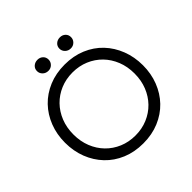

<svg xmlns="http://www.w3.org/2000/svg" viewBox="-216 -1043 1240 1240"><g transform="rotate(-45 404.0 -423.0)"><path d="M404 -62Q464 -62 515 -83.5Q566 -105 603.5 -143.5Q641 -182 662 -234.5Q683 -287 683 -350Q683 -413 662 -465.5Q641 -518 603.5 -556.5Q566 -595 515 -616.5Q464 -638 404 -638Q344 -638 293 -616.5Q242 -595 204.5 -556.5Q167 -518 146 -465.5Q125 -413 125 -350Q125 -287 146 -234.5Q167 -182 204.5 -143.5Q242 -105 293 -83.5Q344 -62 404 -62ZM404 10Q324 10 258.5 -17.5Q193 -45 146.5 -94Q100 -143 74.5 -208.5Q49 -274 49 -351Q49 -427 74.5 -492.5Q100 -558 146.5 -606.5Q193 -655 258.5 -682.5Q324 -710 404 -710Q484 -710 549.5 -682.5Q615 -655 661.5 -606Q708 -557 733.5 -491Q759 -425 759 -349Q759 -273 733.5 -207.5Q708 -142 661.5 -93.5Q615 -45 549.5 -17.5Q484 10 404 10ZM302 -755Q279 -755 263.5 -770Q248 -785 248 -806Q248 -828 263.5 -842Q279 -856 302 -856Q324 -856 339 -842Q354 -828 354 -806Q354 -785 339 -770Q324 -755 302 -755ZM507 -755Q484 -755 468.5 -770Q453 -785 453 -806Q453 -828 468.5 -842Q484 -856 507 -856Q529 -856 544 -842Q559 -828 559 -806Q559 -785 544 -770Q529 -755 507 -755Z"/></g></svg>

Font: Tilda Sans
Style: Regular
Weight: 400
Designer: ParaType Ltd
Foundry: ParaType Ltd
Version: Version 1.009